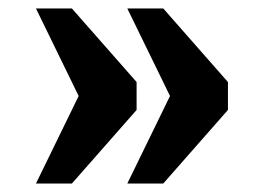

<svg xmlns="http://www.w3.org/2000/svg" viewBox="-20 -497 623 454"><path d="M281 -63H366L519 -237V-303L366 -477H281L382 -270ZM65 -63H150L303 -237V-303L150 -477H65L166 -270Z"/></svg>

Font: Noto Serif Gurmukhi Black
Style: Regular
Weight: 900
Designer: Vaibhav Singh and the Monotype Design Team
Foundry: Monotype Imaging Inc.
Version: Version 2.004